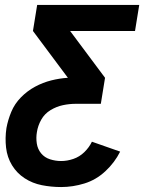

<svg xmlns="http://www.w3.org/2000/svg" viewBox="-20 -550 616 775"><path d="M227 205Q274 205 321 190.5Q368 176 405.5 141Q443 106 465 62L351 22Q340 45 320.5 64Q301 83 276 91.5Q251 100 227 100Q204 100 182 93Q160 86 146 69Q132 52 128.5 29Q125 6 129 -17Q133 -43 146.5 -67Q160 -91 184 -105.5Q208 -120 234 -125.5Q260 -131 286 -131H387L404 -236L263 -425H525L542 -530H130L113 -425L254 -236Q221 -234 187 -225.5Q153 -217 121.5 -200Q90 -183 64.5 -157Q39 -131 25.5 -98.5Q12 -66 6 -33Q0 7 4.5 46Q9 85 28.5 117Q48 149 79.5 169.5Q111 190 149 197.5Q187 205 227 205Z"/></svg>

Font: Iosevka Sparkle
Style: Bold Italic
Weight: 700
Italic angle: -9°
Designer: Belleve Invis
Foundry: Belleve Invis
Version: Version 4.5.0; ttfautohint (v1.8.3)